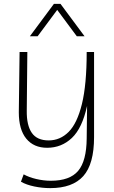

<svg xmlns="http://www.w3.org/2000/svg" viewBox="-20 -760 587 990"><path d="M239 210Q198 210 157 201.5Q116 193 88 177L102 139Q129 154 167 163Q205 172 242 172Q340 172 383 121Q426 70 427 -46L429 -214Q404 -99 350.5 -48.5Q297 2 223 2Q154 2 115.5 -45Q77 -92 77 -181L81 -492H121L118 -189Q117 -114 144 -75Q171 -36 231 -36Q290 -36 334 -80Q378 -124 402.5 -224Q427 -324 427 -492H465V-53Q465 86 409.5 148Q354 210 239 210ZM416 -573H376L275 -709L174 -573H134L258 -740H292Z"/></svg>

Font: Livvic ExtraLight
Style: Regular
Weight: 275
Designer: Jacques Le Bailly, Baron von Fonthausen
Version: Version 1.001; ttfautohint (v1.8.2)